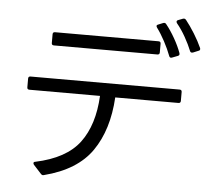

<svg xmlns="http://www.w3.org/2000/svg" viewBox="-59 -935 1118 1029"><g transform="rotate(5 500.0 -420.0)"><path d="M947 -693Q940 -693 937 -700Q923 -735 901 -774Q879 -813 854 -843Q851 -848 851 -851Q851 -857 858 -860L884 -870Q886 -871 890 -871Q895 -871 900 -866Q924 -836 948.5 -796.5Q973 -757 989 -721Q990 -719 990 -716Q990 -708 982 -706L953 -694Q951 -693 947 -693ZM838 -656Q831 -656 828 -664Q814 -701 793 -740.5Q772 -780 749 -811Q746 -816 746 -818Q746 -824 754 -827L781 -838Q783 -839 787 -839Q793 -839 797 -833Q822 -802 845 -761.5Q868 -721 881 -685Q882 -683 882 -679Q882 -672 874 -669L843 -657Q841 -656 838 -656ZM207 -738H764Q776 -738 776 -726V-679Q776 -667 764 -667H207Q195 -667 195 -679V-726Q195 -738 207 -738ZM97 -490H899Q911 -490 911 -478V-430Q911 -418 899 -418H559Q549 -243 470 -129Q391 -15 214 30Q212 31 209 31Q203 31 198 25L156 -21Q153 -26 153 -29Q153 -36 162 -37Q327 -72 398 -167Q469 -262 477 -419H97Q85 -419 85 -431V-478Q85 -490 97 -490Z"/></g></svg>

Font: LINE Seed JP_TTF Regular
Style: Regular
Weight: 400
Designer: LINE & Fontrix & Fontworks
Version: Version 1.002